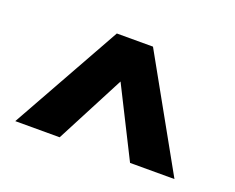

<svg xmlns="http://www.w3.org/2000/svg" viewBox="-68 -771 696 569"><g transform="rotate(20 280.0 -486.5)"><path d="M215 -660H329L523 -313H383L274 -530L161 -313H21Z"/></g></svg>

Font: Cairo
Style: Bold
Weight: 700
Designer: Mohamed Gaber
Foundry: Kief Type Foundry
Version: Version 2.100